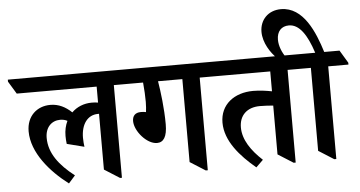

<svg xmlns="http://www.w3.org/2000/svg" viewBox="-109 -1003 2111 1125"><g transform="rotate(-5 947.0 -440.5)"><path d="M253 13 292 -31C203 -100 146 -174 146 -264C146 -327 184 -363 234 -363C249 -363 263 -360 276 -353C264 -328 257 -299 257 -266C257 -249 258 -237 260 -219L362 -193C360 -208 358 -225 358 -246C358 -324 395 -378 458 -378C460 -378 462 -378 464 -378V-50L554 7H565V-538H685V-549L640 -624H-51V-612L-6 -538H464V-444C453 -446 441 -447 427 -447C381 -447 339 -430 309 -400C273 -434 233 -455 184 -455C105 -455 44 -401 44 -311C44 -186 147 -67 253 13Z M788 -178C826 -178 848 -209 848 -283C848 -377 835 -477 825 -538H968V-50L1058 7H1070V-538H1189V-549L1145 -624H583V-612L628 -538H737C741 -494 743 -458 743 -424C743 -403 741 -378 739 -364C732 -366 721 -367 709 -367C676 -367 659 -349 659 -318C659 -259 728 -178 788 -178Z M1355 15 1397 -26C1332 -86 1285 -153 1285 -226C1285 -296 1330 -341 1407 -341C1435 -341 1464 -339 1485 -337V-50L1575 7H1587V-538H1706V-549L1661 -624H1088V-613L1133 -538H1485V-421C1455 -427 1413 -433 1375 -433C1264 -433 1180 -370 1180 -263C1180 -155 1264 -61 1355 15Z M1814 7H1826V-538H1945V-549L1900 -624H1810C1773 -743 1711 -896 1579 -896C1503 -896 1454 -843 1454 -773C1454 -709 1495 -647 1532 -612H1585C1562 -642 1546 -683 1546 -719C1546 -768 1573 -797 1617 -797C1678 -797 1722 -732 1757 -624H1604V-613L1649 -538H1724V-50Z"/></g></svg>

Font: Noto Serif Devanagari SemiCondensed SemiBold
Style: Regular
Weight: 600
Width: 4
Designer: Universal Thirst, Indian Type Foundry and the Monotype Design Team
Foundry: Monotype Imaging Inc.
Version: Version 2.004